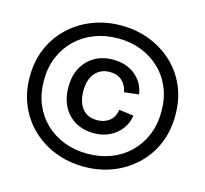

<svg xmlns="http://www.w3.org/2000/svg" viewBox="-120 -937 1222 1143"><g transform="rotate(15 490.5 -365.0)"><path d="M491 70Q398 70 317 39Q236 8 174 -49.5Q112 -107 77 -187Q42 -267 42 -365Q42 -463 77 -543Q112 -623 174 -680.5Q236 -738 317 -769Q398 -800 491 -800Q584 -800 665 -769Q746 -738 808 -681Q870 -624 904.5 -544.5Q939 -465 939 -367Q939 -268 904.5 -188Q870 -108 808 -50Q746 8 665 39Q584 70 491 70ZM491 -10Q568 -10 634 -35Q700 -60 749 -107.5Q798 -155 825.5 -220.5Q853 -286 853 -367Q853 -447 826 -512Q799 -577 750 -623.5Q701 -670 635.5 -695.5Q570 -721 493 -721Q415 -721 348.5 -695.5Q282 -670 233 -623Q184 -576 156.5 -510.5Q129 -445 129 -365Q129 -285 156 -220Q183 -155 232 -108Q281 -61 347 -35.5Q413 -10 491 -10ZM497 -138Q431 -138 382 -166.5Q333 -195 306.5 -246Q280 -297 280 -365Q280 -433 307 -483.5Q334 -534 382.5 -562.5Q431 -591 496 -591Q578 -591 632.5 -547Q687 -503 698 -431L608 -420Q601 -462 572 -488.5Q543 -515 496 -515Q441 -515 406.5 -476.5Q372 -438 372 -365Q372 -298 403.5 -258Q435 -218 495 -218Q539 -218 570 -241.5Q601 -265 608 -312L698 -300Q691 -252 663 -215.5Q635 -179 592.5 -158.5Q550 -138 497 -138Z"/></g></svg>

Font: BDO Grotesk
Style: Regular
Weight: 400
Designer: Deni Anggara
Foundry: Lokal Container
Version: Version 2.000